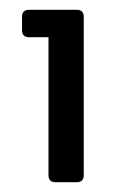

<svg xmlns="http://www.w3.org/2000/svg" viewBox="-20 -724 236 392"><path d="M39 -648H79V-366C79 -357 84 -352 93 -352H137C146 -352 151 -357 151 -366V-690C151 -699 146 -704 137 -704H39C30 -704 25 -699 25 -690V-662C25 -653 30 -648 39 -648Z"/></svg>

Font: Arvore Sans
Style: Regular
Weight: 400
Designer: Jonny Pinhorn (Latin) Dan Schunck (customization for Arvore)
Version: Version 1.000;Glyphs 3.3 (3305)